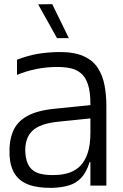

<svg xmlns="http://www.w3.org/2000/svg" viewBox="-20 -895 591 926"><path d="M416 0V-307Q416 -313 416 -326Q416 -339 416 -354Q416 -369 416 -380.5Q416 -392 416 -394Q416 -453 404 -488.5Q392 -524 370 -542Q348 -560 319.5 -566Q291 -572 257 -572Q205 -572 157 -562.5Q109 -553 62 -534V-607Q114 -627 160.5 -635Q207 -643 262 -644Q335 -645 381 -625Q427 -605 451 -568.5Q475 -532 484 -484.5Q493 -437 493 -385V0ZM230 11Q162 12 118 -4.5Q74 -21 51.5 -56Q29 -91 26 -146Q23 -214 42.5 -261Q62 -308 111.5 -335.5Q161 -363 248 -371L436 -390V-326L261 -308Q171 -299 135 -263Q99 -227 102 -160Q105 -115 122.5 -90.5Q140 -66 172 -57.5Q204 -49 249 -51Q284 -52 314 -62Q344 -72 367 -95Q390 -118 403 -157Q416 -196 416 -254L434 -113H412Q397 -64 372 -37.5Q347 -11 311.5 -0.5Q276 10 230 11ZM255 -711 164 -874 232 -875 312 -711Z"/></svg>

Font: Matangi Medium
Style: Regular
Weight: 500
Designer: Prashant Pant
Foundry: The Graphic Ant
Version: Version 3.002